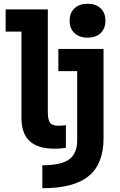

<svg xmlns="http://www.w3.org/2000/svg" viewBox="-20 -780 640 1020"><path d="M270 10Q181 10 137.5 -30.5Q94 -71 94 -153V-612H10V-730H234V-187Q234 -143 246 -127.5Q258 -112 291 -112Q299 -112 309.5 -113Q320 -114 330 -115V5Q317 7 302 8.5Q287 10 270 10ZM205 98Q304 98 347 67Q390 36 390 -34V-402H290V-520H530V-45Q530 91 451 155.5Q372 220 205 220ZM445 -580Q402 -580 376 -604Q350 -628 350 -670Q350 -712 376 -736Q402 -760 445 -760Q489 -760 514.5 -736Q540 -712 540 -670Q540 -628 514.5 -604Q489 -580 445 -580Z"/></svg>

Font: M PLUS Code Latin Expanded
Style: Bold
Weight: 700
Width: 7
Designer: Coji Morishita
Foundry: UNDERFOREST DESIGN
Version: Version 1.002; ttfautohint (v1.8.3)